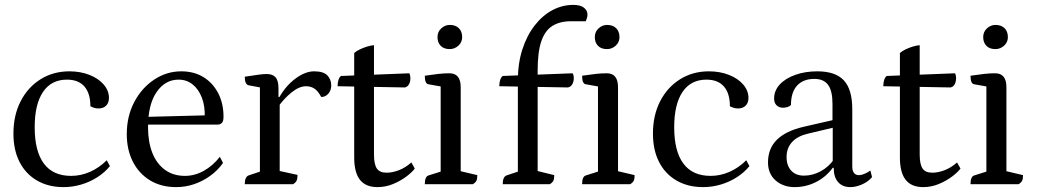

<svg xmlns="http://www.w3.org/2000/svg" viewBox="-20 -754 4248 786"><path d="M240 12Q178 12 131.5 -15Q85 -42 60 -91Q35 -140 35 -207Q35 -282 64.5 -339.5Q94 -397 146 -429.5Q198 -462 264 -462Q309 -462 346 -447.5Q383 -433 404.5 -408Q426 -383 426 -353Q426 -333 414.5 -321.5Q403 -310 383 -310Q374 -310 366 -312.5Q358 -315 350 -319Q350 -372 325.5 -400Q301 -428 254 -428Q190 -428 156 -377.5Q122 -327 122 -233Q122 -135 159.5 -84.5Q197 -34 271 -34Q311 -34 348.5 -50.5Q386 -67 417 -98L430 -74Q409 -48 378.5 -28.5Q348 -9 312.5 1.5Q277 12 240 12Z M701 12Q640 12 594.5 -15.5Q549 -43 524 -92Q499 -141 499 -205Q499 -278 529.5 -336Q560 -394 611 -428Q662 -462 722 -462Q774 -462 812.5 -438.5Q851 -415 873 -373Q895 -331 895 -276Q895 -257 888 -250.5Q881 -244 872 -244H557V-275L829 -282L818 -271Q820 -319 806.5 -354Q793 -389 768.5 -408.5Q744 -428 711 -428Q656 -428 621 -377Q586 -326 586 -233Q586 -173 603.5 -128.5Q621 -84 655 -59Q689 -34 737 -34Q777 -34 814 -54.5Q851 -75 880 -112L893 -87Q872 -57 841 -34.5Q810 -12 774.5 0Q739 12 701 12Z M982 0Q982 -30 998 -36L1055 -55L1044 -38V-409L1056 -394L997 -405Q990 -407 986 -415.5Q982 -424 982 -440Q1021 -446 1040 -448.5Q1059 -451 1072 -451Q1096 -451 1108 -437.5Q1120 -424 1120 -393V-351L1114 -357H1124Q1151 -404 1190.5 -433Q1230 -462 1266 -462Q1304 -462 1320 -445.5Q1336 -429 1336 -404Q1336 -385 1324.5 -371Q1313 -357 1295 -357Q1281 -383 1266 -392Q1251 -401 1233 -401Q1205 -401 1174 -376Q1143 -351 1118 -316L1125 -335V-39L1111 -57L1198 -38Q1198 -23 1194.5 -15Q1191 -7 1180 0Z M1525 12Q1477 12 1453.5 -18Q1430 -48 1430 -109V-537Q1439 -545 1452.5 -551.5Q1466 -558 1481.5 -563Q1497 -568 1511 -569V-121Q1511 -82 1522.5 -64.5Q1534 -47 1563 -47Q1586 -47 1612.5 -57Q1639 -67 1664 -89L1678 -64Q1668 -50 1644.5 -32Q1621 -14 1590 -1Q1559 12 1525 12ZM1637 -396 1362 -401Q1362 -415 1365.5 -426.5Q1369 -438 1376 -443L1656 -454Q1658 -449 1659 -444.5Q1660 -440 1660 -435Q1660 -419 1654 -408.5Q1648 -398 1637 -396Z M1719 0Q1719 -32 1735 -36L1795 -55L1784 -41V-413L1796 -398L1734 -409Q1719 -411 1719 -444Q1753 -449 1775.5 -451.5Q1798 -454 1820 -454Q1866 -454 1866 -397V-43L1854 -56L1934 -37Q1934 -22 1930.5 -14.5Q1927 -7 1916 0ZM1821 -553Q1797 -553 1784 -566.5Q1771 -580 1771 -602Q1771 -624 1786.5 -638Q1802 -652 1821 -652Q1845 -652 1858.5 -638.5Q1872 -625 1872 -602Q1872 -581 1856.5 -567Q1841 -553 1821 -553Z M2038 0Q2038 -30 2054 -36L2111 -55L2100 -41V-424Q2100 -495 2118.5 -552Q2137 -609 2169 -650Q2201 -691 2241.5 -712.5Q2282 -734 2327 -734Q2356 -734 2370.5 -722.5Q2385 -711 2385 -694Q2385 -688 2383 -681Q2381 -674 2378 -667H2317Q2272 -667 2241.5 -648Q2211 -629 2196 -585Q2181 -541 2181 -465V-39L2168 -57L2249 -37Q2249 -22 2245.5 -14.5Q2242 -7 2231 0ZM2305 -396 2024 -401Q2024 -415 2027.5 -426.5Q2031 -438 2038 -443L2324 -454Q2327 -449 2328 -444.5Q2329 -440 2329 -435Q2329 -419 2322.5 -408.5Q2316 -398 2305 -396ZM2363 0Q2363 -32 2379 -36L2439 -55L2428 -41V-413L2440 -398L2378 -409Q2363 -411 2363 -444Q2397 -449 2419.5 -451.5Q2442 -454 2464 -454Q2510 -454 2510 -397V-43L2498 -56L2578 -37Q2578 -22 2574.5 -14.5Q2571 -7 2560 0ZM2465 -553Q2441 -553 2428 -566.5Q2415 -580 2415 -602Q2415 -624 2430.5 -638Q2446 -652 2465 -652Q2489 -652 2502.5 -638.5Q2516 -625 2516 -602Q2516 -581 2500.5 -567Q2485 -553 2465 -553Z M2858 12Q2796 12 2749.5 -15Q2703 -42 2678 -91Q2653 -140 2653 -207Q2653 -282 2682.5 -339.5Q2712 -397 2764 -429.5Q2816 -462 2882 -462Q2927 -462 2964 -447.5Q3001 -433 3022.5 -408Q3044 -383 3044 -353Q3044 -333 3032.5 -321.5Q3021 -310 3001 -310Q2992 -310 2984 -312.5Q2976 -315 2968 -319Q2968 -372 2943.5 -400Q2919 -428 2872 -428Q2808 -428 2774 -377.5Q2740 -327 2740 -233Q2740 -135 2777.5 -84.5Q2815 -34 2889 -34Q2929 -34 2966.5 -50.5Q3004 -67 3035 -98L3048 -74Q3027 -48 2996.5 -28.5Q2966 -9 2930.5 1.5Q2895 12 2858 12Z M3233 12Q3186 12 3155 -15.5Q3124 -43 3124 -89Q3124 -146 3160.5 -182Q3197 -218 3270 -235L3401 -265L3388 -254V-329Q3388 -382 3370 -406.5Q3352 -431 3314 -431Q3268 -431 3243 -403.5Q3218 -376 3218 -324Q3213 -319 3204 -316Q3195 -313 3186 -313Q3169 -313 3159 -323Q3149 -333 3149 -350Q3149 -383 3172 -408Q3195 -433 3235.5 -447.5Q3276 -462 3326 -462Q3400 -462 3434.5 -425Q3469 -388 3469 -307V-72Q3469 -55 3476 -46Q3483 -37 3496 -37Q3507 -37 3520.5 -43Q3534 -49 3543 -56L3550 -29Q3534 -10 3509 1Q3484 12 3461 12Q3429 12 3411 -8.5Q3393 -29 3393 -67H3389Q3361 -29 3320 -8.5Q3279 12 3233 12ZM3271 -35Q3307 -35 3340 -53Q3373 -71 3395 -103L3389 -86V-236L3402 -234L3288 -207Q3245 -197 3222.5 -172.5Q3200 -148 3200 -111Q3200 -76 3219 -55.5Q3238 -35 3271 -35Z M3759 12Q3711 12 3687.5 -18Q3664 -48 3664 -109V-537Q3673 -545 3686.5 -551.5Q3700 -558 3715.5 -563Q3731 -568 3745 -569V-121Q3745 -82 3756.5 -64.5Q3768 -47 3797 -47Q3820 -47 3846.5 -57Q3873 -67 3898 -89L3912 -64Q3902 -50 3878.5 -32Q3855 -14 3824 -1Q3793 12 3759 12ZM3871 -396 3596 -401Q3596 -415 3599.5 -426.5Q3603 -438 3610 -443L3890 -454Q3892 -449 3893 -444.5Q3894 -440 3894 -435Q3894 -419 3888 -408.5Q3882 -398 3871 -396Z M3953 0Q3953 -32 3969 -36L4029 -55L4018 -41V-413L4030 -398L3968 -409Q3953 -411 3953 -444Q3987 -449 4009.5 -451.5Q4032 -454 4054 -454Q4100 -454 4100 -397V-43L4088 -56L4168 -37Q4168 -22 4164.5 -14.5Q4161 -7 4150 0ZM4055 -553Q4031 -553 4018 -566.5Q4005 -580 4005 -602Q4005 -624 4020.5 -638Q4036 -652 4055 -652Q4079 -652 4092.5 -638.5Q4106 -625 4106 -602Q4106 -581 4090.5 -567Q4075 -553 4055 -553Z"/></svg>

Font: Petrona
Style: Regular
Weight: 400
Designer: Ringo R. Seeber
Foundry: Ringo R. Seeber
Version: Version 2.001; ttfautohint (v1.8.3)